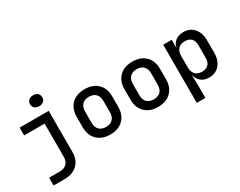

<svg xmlns="http://www.w3.org/2000/svg" viewBox="-107 -1345 2614 2088"><g transform="rotate(-30 1200.0 -301.0)"><path d="M86 180V82H220Q275 82 306.5 51Q338 20 338 -35V-452H81V-550H446V-34Q446 65 386 122.5Q326 180 224 180ZM383 -645Q348 -645 327 -663.5Q306 -682 306 -713Q306 -745 327 -763.5Q348 -782 383 -782Q418 -782 439 -763.5Q460 -745 460 -713Q460 -682 439 -663.5Q418 -645 383 -645Z M900 9Q798 9 737.5 -50Q677 -109 677 -211V-339Q677 -442 737 -500.5Q797 -559 900 -559Q1003 -559 1063 -500.5Q1123 -442 1123 -339V-211Q1123 -109 1062.5 -50Q1002 9 900 9ZM900 -86Q954 -86 984.5 -116.5Q1015 -147 1015 -204V-346Q1015 -403 984.5 -433.5Q954 -464 900 -464Q846 -464 815.5 -433.5Q785 -403 785 -346V-204Q785 -147 815.5 -116.5Q846 -86 900 -86Z M1500 9Q1398 9 1337.5 -50Q1277 -109 1277 -211V-339Q1277 -442 1337 -500.5Q1397 -559 1500 -559Q1603 -559 1663 -500.5Q1723 -442 1723 -339V-211Q1723 -109 1662.5 -50Q1602 9 1500 9ZM1500 -86Q1554 -86 1584.5 -116.5Q1615 -147 1615 -204V-346Q1615 -403 1584.5 -433.5Q1554 -464 1500 -464Q1446 -464 1415.5 -433.5Q1385 -403 1385 -346V-204Q1385 -147 1415.5 -116.5Q1446 -86 1500 -86Z M1884 180V-550H1991V-446Q2002 -500 2041.5 -530Q2081 -560 2141 -560Q2223 -560 2272 -503.5Q2321 -447 2321 -353V-198Q2321 -103 2272 -46.5Q2223 10 2141 10Q2081 10 2041 -21.5Q2001 -53 1990 -108H1989L1992 23V180ZM2103 -84Q2155 -84 2184 -111.5Q2213 -139 2213 -200V-351Q2213 -411 2184 -438.5Q2155 -466 2103 -466Q2051 -466 2021.5 -434.5Q1992 -403 1992 -346V-205Q1992 -147 2021.5 -115.5Q2051 -84 2103 -84Z"/></g></svg>

Font: JetBrains Mono NL SemiBold
Style: Regular
Weight: 600
Designer: Philipp Nurullin, Konstantin Bulenkov
Foundry: JetBrains
Version: Version 2.304; ttfautohint (v1.8.4.7-5d5b)